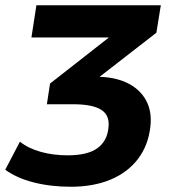

<svg xmlns="http://www.w3.org/2000/svg" viewBox="-55 -521 670 733"><path d="M215 192Q139 192 74 175.5Q9 159 -35 127L21 20Q54 46 101.5 59Q149 72 203 72Q279 72 316.5 45Q354 18 359 -33Q365 -80 332 -101.5Q299 -123 224 -123H124L136 -202L412 -418L399 -378H65L84 -501H559L542 -396L292 -202L254 -228H311Q382 -228 430.5 -204.5Q479 -181 502.5 -138Q526 -95 519 -37Q511 34 472 85.5Q433 137 367.5 164.5Q302 192 215 192Z"/></svg>

Font: Nunito Sans 8pt ExtraBold
Style: Italic
Weight: 800
Italic angle: -9°
Version: Version 3.101;gftools[0.9.27]